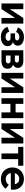

<svg xmlns="http://www.w3.org/2000/svg" viewBox="1894 -2448 568 4396"><g transform="rotate(90 2178.0 -250.0)"><path d="M190 -500V-190L391 -500H520V0H390V-310L189 0H60V-500Z M827 14Q737 14 679.5 -25.5Q622 -65 594 -136L703 -179Q731 -93 823 -93Q865 -93 890 -110.5Q915 -128 915 -157Q915 -181 897 -194.5Q879 -208 844 -208H744V-311H841Q872 -311 888.5 -323.5Q905 -336 905 -356Q905 -379 883 -394Q861 -409 823 -409Q781 -409 753.5 -389.5Q726 -370 713 -334L607 -378Q638 -445 695 -479.5Q752 -514 832 -514Q920 -514 973 -475Q1026 -436 1026 -371Q1026 -292 944 -263Q988 -249 1012.5 -217Q1037 -185 1037 -140Q1037 -106 1022 -77.5Q1007 -49 979 -28.5Q951 -8 912.5 3Q874 14 827 14Z M1131 -500H1375Q1450 -500 1492 -466Q1534 -432 1534 -375Q1534 -337 1514.5 -308.5Q1495 -280 1460 -266Q1505 -251 1529.5 -219Q1554 -187 1554 -140Q1554 -76 1509 -38Q1464 0 1386 0H1131ZM1355 -306Q1384 -306 1398 -320.5Q1412 -335 1412 -354Q1412 -373 1398 -386.5Q1384 -400 1355 -400H1251V-306ZM1370 -100Q1401 -100 1416.5 -115.5Q1432 -131 1432 -154Q1432 -177 1416.5 -192.5Q1401 -208 1370 -208H1251V-100Z M1778 -500V-190L1979 -500H2108V0H1978V-310L1777 0H1648V-500Z M2684 -500V0H2554V-205H2358V0H2228V-500H2358V-323H2554V-500Z M2934 -500V-190L3135 -500H3264V0H3134V-310L2933 0H2804V-500Z M3774 -500V-382H3623V0H3493V-382H3342V-500Z M4080 14Q4021 14 3972 -5.5Q3923 -25 3888 -59.5Q3853 -94 3833.5 -143Q3814 -192 3814 -250Q3814 -308 3833.5 -356.5Q3853 -405 3888 -440Q3923 -475 3971 -494.5Q4019 -514 4077 -514Q4132 -514 4177.5 -496Q4223 -478 4255.5 -445.5Q4288 -413 4306 -367.5Q4324 -322 4324 -266Q4324 -255 4323 -242Q4322 -229 4320 -214H3942Q3952 -160 3989 -129Q4026 -98 4083 -98Q4125 -98 4157.5 -115.5Q4190 -133 4210 -168L4301 -96Q4264 -43 4208 -14.5Q4152 14 4080 14ZM4075 -406Q4026 -406 3992 -379.5Q3958 -353 3945 -306H4195Q4189 -352 4157 -379Q4125 -406 4075 -406Z"/></g></svg>

Font: NT Somic Bold
Style: Regular
Weight: 700
Designer: Ravid Balaliev — lead type designer, mastering
Michael Voronin — secret advisor, marketing
Ivan Kovalenko — best boy
Foundry: NT Type
Version: Version 0.7